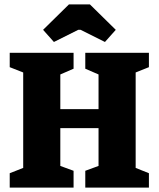

<svg xmlns="http://www.w3.org/2000/svg" viewBox="-20 -849 719 869"><path d="M24 0V-65L85 -89V-521L24 -545V-610H313V-538L253 -512V-355H426V-512L366 -538V-610H654V-545L594 -521V-89L654 -65V0H366V-76L426 -98V-269H253V-98L313 -76V0ZM224 -659 175 -714 292 -829H387L504 -714L455 -659L345 -714H334Z"/></svg>

Font: Grenze ExtraBold
Style: Regular
Weight: 800
Designer: Renata Polastri
Foundry: Omnibus-Type
Version: Version 1.002; ttfautohint (v1.8)